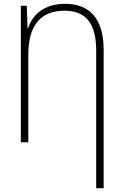

<svg xmlns="http://www.w3.org/2000/svg" viewBox="-20 -744 640 1004"><path d="M483 -479V240H522V-483C522 -651 445 -724 320 -724C210 -724 150 -667 127 -597H124L120 -714H89V0H128V-459C128 -609 191 -688 317 -688C423 -688 483 -630 483 -479Z"/></svg>

Font: Noto Sans Mono ExtraLight
Style: Regular
Weight: 200
Designer: Monotype Design Team
Foundry: Monotype Imaging Inc.
Version: Version 2.014